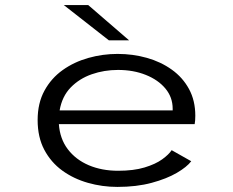

<svg xmlns="http://www.w3.org/2000/svg" viewBox="-20 -724 915 755"><path d="M441.5 11Q382 11 325.8 -5Q269.5 -21 225 -53.2Q180.5 -85.5 154.2 -135Q128 -184.5 128 -252Q128 -318.5 154.8 -367.5Q181.5 -416.5 226.5 -448.5Q271.5 -480.5 327.5 -496.2Q383.5 -512 442.5 -512Q502.5 -512 557.5 -496.5Q612.5 -481 655.5 -450.2Q698.5 -419.5 723.2 -374Q748 -328.5 748 -269Q748 -249 745.5 -236H211.5Q215.5 -178 246.8 -137Q278 -96 329.2 -74.2Q380.5 -52.5 444.5 -52.5Q505.5 -52.5 548.5 -65.5Q591.5 -78.5 617.8 -97.5Q644 -116.5 655 -133.5L732 -90Q715 -67.5 675.2 -44.2Q635.5 -21 576.2 -5Q517 11 441.5 11ZM444 -449Q389.5 -449 340.8 -432Q292 -415 258 -380Q224 -345 214.5 -290H659V-296.5Q659 -341.5 630.5 -375.8Q602 -410 553.2 -429.5Q504.5 -449 444 -449ZM408 -565.5 231 -704H327L487.5 -565.5Z"/></svg>

Font: Trispace SemiExpanded Light
Style: Regular
Weight: 300
Width: 6
Designer: Tyler Finck
Foundry: Etcetera Type Company
Version: Version 1.210; ttfautohint (v1.8.3)